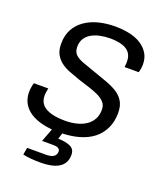

<svg xmlns="http://www.w3.org/2000/svg" viewBox="-132 -627 760 889"><g transform="rotate(20 247.5 -182.5)"><path d="M206 12Q160 12 124 3.5Q88 -5 62.5 -21.5Q37 -38 24 -62Q11 -86 11 -116Q11 -128 13 -140Q15 -152 18 -162H89Q87 -152 85.5 -143Q84 -134 84 -127Q84 -98 99.5 -81Q115 -64 144 -56Q173 -48 213 -48Q243 -48 269 -54.5Q295 -61 314.5 -74Q334 -87 345 -107Q356 -127 356 -154Q356 -176 343.5 -190Q331 -204 310 -214Q289 -224 263.5 -232Q238 -240 210 -249Q185 -258 160.5 -267Q136 -276 116.5 -290Q97 -304 85.5 -325Q74 -346 74 -378Q74 -419 90.5 -449Q107 -479 136 -499Q165 -519 203 -528.5Q241 -538 283 -538Q320 -538 353 -531Q386 -524 410.5 -508.5Q435 -493 449 -470Q463 -447 463 -416Q463 -405 461 -394Q459 -383 457 -376H387Q388 -384 388.5 -390.5Q389 -397 389 -403Q389 -432 374.5 -448.5Q360 -465 335 -471.5Q310 -478 280 -478Q254 -478 230.5 -473Q207 -468 188.5 -457.5Q170 -447 159.5 -430Q149 -413 149 -389Q149 -363 165 -349.5Q181 -336 206.5 -327.5Q232 -319 262 -308Q291 -297 321 -287Q351 -277 376.5 -262.5Q402 -248 417 -225Q432 -202 432 -166Q432 -123 416 -89.5Q400 -56 371 -33.5Q342 -11 300 0.5Q258 12 206 12ZM171 173Q149 173 125.5 171Q102 169 85 165L91 130H183Q210 130 222 121Q234 112 234 96Q234 87 226 81.5Q218 76 199 76H145L178 -11H228L212 41Q247 41 271 51.5Q295 62 295 90Q295 114 285.5 130Q276 146 259 155.5Q242 165 219.5 169Q197 173 171 173Z"/></g></svg>

Font: Archivo SemiBold Light
Style: Italic
Weight: 300
Italic angle: -10°
Version: Version 2.001